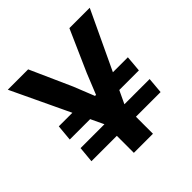

<svg xmlns="http://www.w3.org/2000/svg" viewBox="-170 -778 917 917"><g transform="rotate(-45 289.0 -319.5)"><path d="M325.5 -261.5 346.5 -343H527L520 -261.5ZM60.5 -196H527L520 -115H53ZM230 -343 251.5 -261.5H53L60.5 -343ZM231.5 -175.5 12 -639H149.5L243.5 -428.5L285.5 -323.5H292.5L335 -428.5L428 -639H565.5L347 -175.5ZM224.5 0V-294.5H353.5V0Z"/></g></svg>

Font: Anek Telugu Medium SemiBold
Style: Regular
Weight: 600
Version: Version 1.003